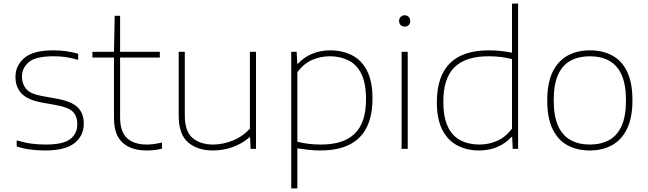

<svg xmlns="http://www.w3.org/2000/svg" viewBox="-20 -828 3602 1068"><path d="M232 9Q188 9 149.8 4Q111.5 -1 73 -13V-47Q119.5 -33.5 157 -28.8Q194.5 -24 235 -24Q330.5 -24 370.2 -54Q410 -84 410 -137Q410 -181.5 385.5 -206.2Q361 -231 294 -243L211 -258Q133 -272.5 99.5 -308.2Q66 -344 66 -400Q66 -463 115.2 -505.5Q164.5 -548 277 -548Q348 -548 415 -529V-495Q375.5 -506.5 344 -510.8Q312.5 -515 277 -515Q179.5 -515 140.8 -482.8Q102 -450.5 102 -401Q102 -363 124.5 -334.5Q147 -306 213 -294L296 -279Q376.5 -265 411.2 -231.5Q446 -198 446 -141Q446 -73 394.5 -32Q343 9 232 9Z M795 9Q709.5 9 661.8 -34.5Q614 -78 614 -171V-508H494V-540H614L618 -740H648V-540H869V-508H648V-177Q648 -94.5 687 -59.2Q726 -24 797 -24Q833 -24 881 -35V-1Q855.5 5 836.5 7Q817.5 9 795 9Z M1164 9Q1079.5 9 1026.8 -35.5Q974 -80 974 -185V-540H1008V-186Q1008 -96 1051.8 -60Q1095.5 -24 1165 -24Q1217.5 -24 1272.5 -45.2Q1327.5 -66.5 1370 -112V-540H1404V0H1374L1371 -64H1367Q1326 -28 1273.5 -9.5Q1221 9 1164 9Z M1600 220V-540H1630L1634 -473H1637Q1668.5 -508.5 1715 -528.2Q1761.5 -548 1816 -548Q1883 -548 1936.5 -521.5Q1990 -495 2021 -436Q2052 -377 2052 -280Q2052 9 1763 9Q1728 9 1694.5 5.2Q1661 1.5 1634 -3V220ZM1765 -24Q1892 -24 1954 -85.2Q2016 -146.5 2016 -276Q2016 -365 1990 -417.2Q1964 -469.5 1918.2 -492.2Q1872.5 -515 1814 -515Q1764.5 -515 1717.2 -495Q1670 -475 1634 -426V-40Q1691.5 -24 1765 -24Z M2214 0V-540H2248V0ZM2231 -680Q2217.5 -680 2208.8 -688.5Q2200 -697 2200 -711Q2200 -725.5 2208.8 -734.2Q2217.5 -743 2231 -743Q2244.5 -743 2253.2 -734.2Q2262 -725.5 2262 -711Q2262 -697 2253.2 -688.5Q2244.5 -680 2231 -680Z M2646 9Q2577 9 2523.8 -19Q2470.5 -47 2440.2 -106.2Q2410 -165.5 2410 -259Q2410 -548 2699 -548Q2734.5 -548 2767.8 -544.2Q2801 -540.5 2828 -535V-808H2862V0H2832L2829 -66H2825Q2793.5 -31 2747.2 -11Q2701 9 2646 9ZM2648 -24Q2697.5 -24 2744.8 -44.2Q2792 -64.5 2828 -113V-499Q2770.5 -515 2697 -515Q2570.5 -515 2508.2 -454Q2446 -393 2446 -263Q2446 -176 2471 -123.5Q2496 -71 2541.5 -47.5Q2587 -24 2648 -24Z M3261 9Q3190 9 3136.8 -19.8Q3083.5 -48.5 3053.8 -110Q3024 -171.5 3024 -270Q3024 -366.5 3054 -428Q3084 -489.5 3137.5 -518.8Q3191 -548 3261 -548Q3332 -548 3385.2 -519.5Q3438.5 -491 3468.2 -429.8Q3498 -368.5 3498 -270Q3498 -173.5 3468 -111.8Q3438 -50 3384.5 -20.5Q3331 9 3261 9ZM3261 -24Q3322 -24 3367.2 -48.2Q3412.5 -72.5 3437.2 -126.5Q3462 -180.5 3462 -269Q3462 -358.5 3437.2 -412.5Q3412.5 -466.5 3367.2 -490.8Q3322 -515 3261 -515Q3200 -515 3154.8 -491Q3109.5 -467 3084.8 -413.2Q3060 -359.5 3060 -271Q3060 -181.5 3084.8 -127.2Q3109.5 -73 3154.8 -48.5Q3200 -24 3261 -24Z"/></svg>

Font: Encode Sans Exp Th
Style: Regular
Weight: 100
Width: 7
Designer: Multiple Designers
Foundry: Impallari Type
Version: Version 3.002; ttfautohint (v1.8.3) -l 8 -r 50 -G 200 -x 14 